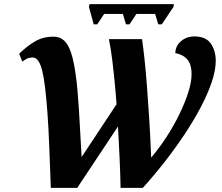

<svg xmlns="http://www.w3.org/2000/svg" viewBox="-20 -902 1064 922"><path d="M430 -785 407 -869 410 -882H815L813 -869L757 -785H740L725 -835H635L602 -785H585L570 -835H480L447 -785ZM224 0Q220 -110 216.5 -199Q213 -288 208 -357.5Q203 -427 197 -477.5Q191 -528 183 -561Q175 -594 163.5 -610Q152 -626 137 -626Q122 -626 111 -621Q100 -616 87 -606L72 -644Q111 -682 149.5 -704Q188 -726 237 -726Q267 -726 287.5 -707.5Q308 -689 321.5 -648Q335 -607 344 -540Q353 -473 359 -376Q365 -279 372 -148L585 -470L594 -366L351 0ZM559 0Q558 -61 554.5 -138Q551 -215 546.5 -298Q542 -381 535 -460.5Q528 -540 520 -606Q512 -672 503 -714H662Q668 -674 674 -618Q680 -562 685.5 -490.5Q691 -419 696.5 -332.5Q702 -246 706 -145Q744 -190 779 -243.5Q814 -297 841 -352.5Q868 -408 884 -458Q900 -508 900 -546Q900 -576 891.5 -596.5Q883 -617 865.5 -629.5Q848 -642 822 -647Q822 -680 848.5 -703.5Q875 -727 913 -727Q969 -727 992.5 -692.5Q1016 -658 1016 -610Q1016 -566 997.5 -510Q979 -454 945.5 -390Q912 -326 868 -259.5Q824 -193 772.5 -127Q721 -61 666 0Z"/></svg>

Font: Noto Serif
Style: Italic
Weight: 400
Italic angle: -12°
Designer: Monotype Design Team
Foundry: Monotype Imaging Inc.
Version: Version 2.013